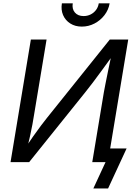

<svg xmlns="http://www.w3.org/2000/svg" viewBox="-20 -962 793 1139"><path d="M620.1 0H527.3L596.2 -415Q599.6 -434.1 606.2 -467.5Q612.8 -501 622.3 -546.9Q631.8 -592.8 643.6 -648.9H660.2Q614.7 -586.4 584 -544.2Q553.2 -502 530.3 -471.7Q507.3 -441.4 485.4 -414.1L152.8 0H42.5L163.1 -727.5H256.3L182.1 -281.2Q178.2 -256.3 172.4 -224.1Q166.5 -191.9 158.2 -154.5Q149.9 -117.2 138.7 -75.7H125.5Q150.9 -116.2 176.3 -152.3Q201.7 -188.5 223.1 -216.8Q244.6 -245.1 258.3 -262.2L631.3 -727.5H740.7ZM465.3 -804.2Q425.8 -804.2 396.7 -822.8Q367.7 -841.3 354.2 -872.6Q340.8 -903.8 347.2 -942.4H411.6Q406.2 -908.7 424.3 -887.7Q442.4 -866.7 476.1 -866.7Q498.5 -866.7 517.6 -876.2Q536.6 -885.7 549.6 -902.8Q562.5 -919.9 565.9 -942.4H630.4Q624 -903.8 599.9 -872.3Q575.7 -840.8 540.5 -822.5Q505.4 -804.2 465.3 -804.2ZM533.7 156.2 606 0H574.2L587.4 -81.1H731L621.1 156.2Z"/></svg>

Font: Inter Variable
Style: Italic
Weight: 400
Italic angle: -9.39999°
Designer: Rasmus Andersson
Foundry: rsms
Version: Version 4.001;git-9221beed3